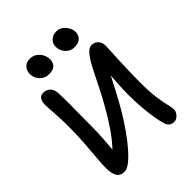

<svg xmlns="http://www.w3.org/2000/svg" viewBox="-259 -1080 1237 1237"><g transform="rotate(-45 359.5 -461.5)"><path d="M145 14Q107 14 91.5 -12.5Q76 -39 76 -89Q76 -118 81 -175Q86 -232 91 -303Q96 -374 96 -449Q96 -517 91.5 -573.5Q87 -630 87 -656Q87 -683 98.5 -700Q110 -717 134 -717Q159 -717 179 -700.5Q199 -684 201 -645Q203 -608 203 -557Q203 -506 202 -449Q201 -392 201 -339Q201 -276 197 -227.5Q193 -179 190 -142Q233 -188 272 -244.5Q311 -301 346 -363Q384 -429 415 -492Q446 -555 472 -605Q498 -655 522 -684.5Q546 -714 571 -714Q599 -714 616 -695Q633 -676 633 -645Q633 -630 631 -596.5Q629 -563 627 -518.5Q625 -474 623.5 -424Q622 -374 622 -326Q622 -234 630 -179Q638 -124 646 -94Q654 -64 654 -44Q654 -24 636.5 -5.5Q619 13 599 13Q559 13 546 -25Q536 -57 528 -106.5Q520 -156 516 -211.5Q512 -267 512 -317Q512 -356 514.5 -401Q517 -446 520 -487Q500 -448 477.5 -405Q455 -362 433.5 -323.5Q412 -285 396 -259Q367 -212 333.5 -164Q300 -116 265 -75.5Q230 -35 199 -10.5Q168 14 145 14ZM484 -781Q449 -781 424.5 -807Q400 -833 400 -870Q400 -899 420.5 -918Q441 -937 471 -937Q498 -937 517.5 -922.5Q537 -908 548 -886.5Q559 -865 559 -844Q559 -821 541.5 -801Q524 -781 484 -781ZM245 -774Q208 -774 183 -800.5Q158 -827 158 -863Q158 -893 176.5 -913Q195 -933 225 -933Q256 -933 276.5 -918Q297 -903 307.5 -881Q318 -859 318 -837Q318 -810 301.5 -792Q285 -774 245 -774Z"/></g></svg>

Font: Shantell Sans Normal
Style: Regular
Weight: 500
Designer: Stephen Nixon, Anya Danilova, Shantell Martin
Foundry: Arrow Type
Version: Version 1.009;[a7da0bfa3]